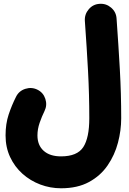

<svg xmlns="http://www.w3.org/2000/svg" viewBox="-20 -695 678 1011"><path d="M9.3 18.1Q9.3 -43 25.6 -92Q42 -141.1 64.5 -185.5Q79.6 -216.3 113 -227.1Q146.5 -237.8 177.2 -222.7Q208 -207.5 218.8 -174.3Q229.5 -141.1 214.4 -110.4Q200.2 -81.5 188.7 -48.3Q177.2 -15.1 177.2 18.1Q177.2 69.8 210 99.1Q242.7 128.4 301.3 128.4Q386.7 128.4 418.5 79.6Q450.2 30.8 450.2 -72.3Q450.2 -196.3 443.6 -319.6Q437 -442.9 426.8 -585.4Q424.8 -620.1 447.5 -646.5Q470.2 -672.9 504.4 -674.8Q539.1 -677.2 565.4 -654.5Q591.8 -631.8 593.8 -597.2Q604 -454.6 611.1 -328.4Q618.2 -202.1 618.2 -72.3Q618.2 -8.3 601.1 56.6Q584 121.6 546.6 176Q509.3 230.5 448.7 263.4Q388.2 296.4 301.3 296.4Q244.6 296.4 192.1 276.6Q139.6 256.8 98.4 220Q57.1 183.1 33.2 131.8Q9.3 80.6 9.3 18.1Z"/></svg>

Font: Mikhak-DS2-FD Black
Style: Regular
Weight: 900
Designer: Amin Abedi
Version: Version 3.2